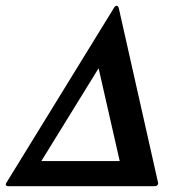

<svg xmlns="http://www.w3.org/2000/svg" viewBox="-52 -644 616 664"><path d="M341 -615Q346 -624 351 -624Q357 -624 359 -615L494 -15Q495 -11 495 -9Q493 0 482 0H-22Q-33 0 -32 -7Q-31 -11 -28 -15ZM289 -408 91 -87H362Z"/></svg>

Font: Young Serif Light
Style: Italic
Weight: 300
Italic angle: -10.979°
Designer: Bastien Sozeau
Foundry: NBR — Bastien Sozeau
Version: Version 5.001